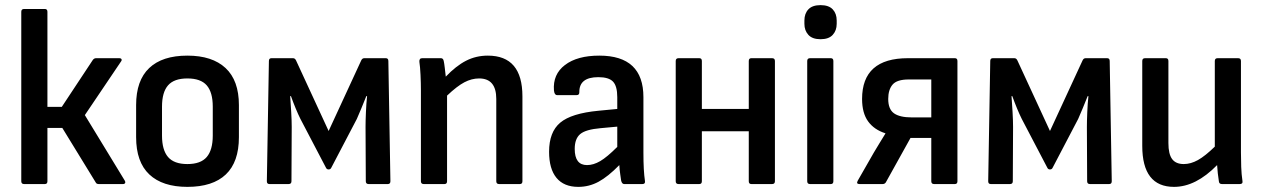

<svg xmlns="http://www.w3.org/2000/svg" viewBox="-20 -718 4924 749"><path d="M467 -13Q470 -8 468 -4Q466 0 460 0H365Q356 0 353 -7L223 -219H165V-11Q165 0 155 0H74Q63 0 63 -11V-672Q63 -683 74 -683H155Q165 -683 165 -672V-301H221L342 -484Q347 -491 355 -491H446Q452 -491 454 -487Q456 -483 452 -478L311 -269Z M711 11Q614 11 562.5 -37.5Q511 -86 511 -183V-308Q511 -404 562 -452.5Q613 -501 711 -501Q808 -501 860 -452.5Q912 -404 912 -308V-183Q912 -86 861 -37.5Q810 11 711 11ZM711 -78Q763 -78 786.5 -105.5Q810 -133 810 -189V-302Q810 -358 786.5 -385Q763 -412 711 -412Q659 -412 635.5 -385Q612 -358 612 -302V-189Q612 -133 635.5 -105.5Q659 -78 711 -78Z M1031 0Q1021 0 1021 -11L1029 -480Q1029 -491 1039 -491H1123Q1131 -491 1135 -482L1262 -207L1389 -482Q1393 -491 1401 -491H1485Q1495 -491 1495 -480L1503 -11Q1503 0 1493 0H1418Q1407 0 1407 -11L1406 -223Q1406 -246 1407.5 -281Q1409 -316 1412 -343H1409Q1399 -318 1389.5 -295Q1380 -272 1372 -254L1272 -63Q1269 -57 1262 -57Q1255 -57 1252 -63L1152 -254Q1143 -272 1133.5 -295Q1124 -318 1115 -343H1112Q1114 -316 1116 -281.5Q1118 -247 1118 -223L1117 -11Q1117 0 1106 0Z M1633 0Q1622 0 1622 -11V-366Q1622 -393 1620.5 -425.5Q1619 -458 1616 -477Q1615 -491 1627 -491H1700Q1709 -491 1711 -480Q1713 -471 1715 -454Q1717 -437 1719 -419Q1759 -461 1798 -481Q1837 -501 1883 -501Q2018 -501 2018 -342V-11Q2018 0 2008 0H1927Q1916 0 1916 -11V-332Q1916 -412 1849 -412Q1820 -412 1791.5 -397Q1763 -382 1724 -345V-11Q1724 0 1714 0Z M2236 11Q2180 11 2151 -24Q2122 -59 2122 -126Q2122 -203 2165.5 -239.5Q2209 -276 2315 -286L2388 -293V-339Q2388 -382 2371.5 -399.5Q2355 -417 2314 -417Q2239 -417 2240 -358Q2240 -347 2230 -347H2153Q2143 -347 2141 -365Q2136 -428 2184 -464.5Q2232 -501 2318 -501Q2490 -501 2490 -339V-123Q2490 -86 2491.5 -59Q2493 -32 2496 -12Q2498 0 2486 0H2415Q2406 0 2403 -14Q2402 -21 2399.5 -38.5Q2397 -56 2396 -74Q2352 -29 2315 -9Q2278 11 2236 11ZM2222 -137Q2222 -74 2270 -74Q2295 -74 2321.5 -89.5Q2348 -105 2388 -145V-224L2323 -218Q2265 -213 2243.5 -195Q2222 -177 2222 -137Z M2627 0Q2616 0 2616 -11V-480Q2616 -491 2627 -491H2708Q2718 -491 2718 -480V-293H2901V-480Q2901 -491 2911 -491H2992Q3003 -491 3003 -480V-11Q3003 0 2992 0H2911Q2901 0 2901 -11V-206H2718V-11Q2718 0 2708 0Z M3140 0Q3129 0 3129 -11V-480Q3129 -491 3140 -491H3221Q3231 -491 3231 -480V-11Q3231 0 3221 0ZM3181 -565Q3149 -565 3133.5 -582Q3118 -599 3118 -625V-638Q3118 -665 3133.5 -681.5Q3149 -698 3181 -698Q3213 -698 3228.5 -681.5Q3244 -665 3244 -638V-625Q3244 -599 3228.5 -582Q3213 -565 3181 -565Z M3333 0Q3319 0 3326 -13L3389 -123Q3400 -141 3411 -159.5Q3422 -178 3434 -197V-198Q3390 -212 3366.5 -244.5Q3343 -277 3343 -332Q3343 -491 3522 -491H3705Q3715 -491 3715 -480V-11Q3715 0 3705 0H3624Q3613 0 3613 -11V-180H3532L3437 -9Q3433 0 3423 0ZM3537 -260H3613V-408H3525Q3479 -408 3462 -388Q3445 -368 3445 -332Q3445 -292 3467.5 -276Q3490 -260 3537 -260Z M3845 0Q3835 0 3835 -11L3843 -480Q3843 -491 3853 -491H3937Q3945 -491 3949 -482L4076 -207L4203 -482Q4207 -491 4215 -491H4299Q4309 -491 4309 -480L4317 -11Q4317 0 4307 0H4232Q4221 0 4221 -11L4220 -223Q4220 -246 4221.5 -281Q4223 -316 4226 -343H4223Q4213 -318 4203.5 -295Q4194 -272 4186 -254L4086 -63Q4083 -57 4076 -57Q4069 -57 4066 -63L3966 -254Q3957 -272 3947.5 -295Q3938 -318 3929 -343H3926Q3928 -316 3930 -281.5Q3932 -247 3932 -223L3931 -11Q3931 0 3920 0Z M4560 11Q4436 11 4436 -149V-480Q4436 -491 4447 -491H4528Q4538 -491 4538 -480V-160Q4538 -117 4552.5 -97.5Q4567 -78 4598 -78Q4625 -78 4653 -93.5Q4681 -109 4719 -146V-480Q4719 -491 4730 -491H4810Q4821 -491 4821 -480V-124Q4821 -96 4822 -67Q4823 -38 4827 -11Q4829 0 4816 0H4747Q4736 0 4735 -10Q4730 -41 4728 -74Q4645 11 4560 11Z"/></svg>

Font: Sofia Sans Extra Cond
Style: Bold
Weight: 700
Width: 1
Designer: Botio Nikoltchev, Ani Petrova
Foundry: lettersoup
Version: Version 4.100; ttfautohint (v1.8.3)